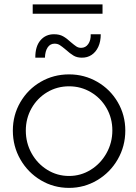

<svg xmlns="http://www.w3.org/2000/svg" viewBox="-20 -870 634 897"><path d="M40 -259.8Q40 -332.5 75.2 -392.8Q110.4 -453.1 170.4 -487.8Q230.5 -522.5 302.7 -522.5Q374 -522.5 434.3 -487.8Q494.6 -453.1 530 -392.8Q565.4 -332.5 565.4 -259.8Q565.4 -187 530 -125.5Q494.6 -64 434.1 -28.1Q373.5 7.8 302.7 7.8Q230.5 7.8 170.4 -28.1Q110.4 -64 75.2 -125.2Q40 -186.5 40 -259.8ZM504.9 -260.7Q504.9 -317.9 477.8 -365Q450.7 -412.1 404.3 -439.5Q357.9 -466.8 302.7 -466.8Q246.6 -466.8 200.4 -439.2Q154.3 -411.6 127.4 -364.3Q100.6 -316.9 100.6 -259.8Q100.6 -202.6 127.4 -154.1Q154.3 -105.5 200.7 -76.7Q247.1 -47.9 302.7 -47.9Q357.4 -47.9 403.8 -76.7Q450.2 -105.5 477.5 -154.3Q504.9 -203.1 504.9 -260.7ZM232.9 -710Q257.8 -710 275.1 -700.2Q292.5 -690.4 311 -672.9Q327.1 -659.2 336.9 -652.8Q346.7 -646.5 358.9 -646.5Q379.9 -646.5 392.3 -664.3Q404.8 -682.1 403.8 -710H450.7Q450.7 -675.8 439.2 -651.1Q427.7 -626.5 407.7 -613.3Q387.7 -600.1 361.8 -600.6Q339.8 -600.6 323.7 -610.1Q307.6 -619.6 287.6 -637.7Q269 -653.3 258.8 -659.7Q248.5 -666 234.9 -666Q214.4 -666 202.6 -648.4Q190.9 -630.9 189.9 -600.6H145Q144.5 -653.3 169.2 -681.9Q193.8 -710.4 232.9 -710ZM132.8 -849.6H459V-805.7H132.8Z"/></svg>

Font: Reddit Sans Chocolate Light
Style: Regular
Weight: 300
Designer: Stephen Hutchings
Foundry: Reddit
Version: Version 1.013